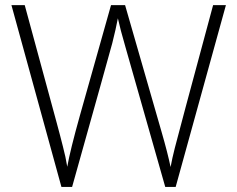

<svg xmlns="http://www.w3.org/2000/svg" viewBox="-20 -734 932 754"><path d="M867.2 -713.9H816.9C723.1 -366.2 672.9 -179.2 666.5 -152.8C659.7 -126.5 654.3 -101.6 649.9 -78.1C642.6 -113.3 630.9 -159.7 614.3 -216.8L471.2 -713.9H416L293.9 -280.8C268.6 -190.4 252 -123.5 244.1 -79.1L236.8 -118.2C231 -143.6 224.1 -170.9 215.8 -202.6C211.4 -218.3 207 -235.4 202.1 -253.9L77.1 -713.9H24.9L221.2 0H263.2C358.4 -339.4 411.1 -527.8 420.9 -564.5C430.2 -601.1 437.5 -633.8 442.9 -662.1C449.2 -633.3 459 -596.2 472.2 -550.8L628.9 0H669.9Z"/></svg>

Font: Open Sans 300
Style: Regular
Weight: 300
Foundry: Ascender Corporation
Version: Version 1.100;PS 001.100;hotconv 1.0.88;makeotf.lib2.5.64775